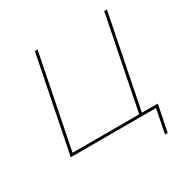

<svg xmlns="http://www.w3.org/2000/svg" viewBox="-191 -874 1203 1223"><g transform="rotate(-30 410.5 -262.5)"><path d="M619 -19H736L697 175H677L712 0H85L225 -700H245L109 -19H599L735 -700H755Z"/></g></svg>

Font: Montserrat Alternates Thin
Style: Italic
Weight: 250
Italic angle: -11.3°
Designer: Julieta Ulanovsky
Foundry: Julieta Ulanovsky
Version: Version 7.200